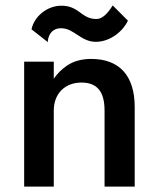

<svg xmlns="http://www.w3.org/2000/svg" viewBox="-20 -687 585 707"><path d="M96 -579 156 -532C156 -548 165 -583 205 -583C253 -583 277 -533 333 -533C388 -533 435 -575 451 -611L395 -667C375 -635 356 -617 335 -617C279 -617 272 -666 206 -666C154 -666 106 -627 96 -579ZM178 -460H69V0H178V-280C178 -341 218 -383 280 -383C339 -383 365 -348 365 -280V0H476V-293C476 -409 419 -470 316 -470C281 -470 251 -462 226 -445C207 -432 191 -416 178 -397Z"/></svg>

Font: Jost Medium
Style: Regular
Weight: 500
Version: Version 3.710